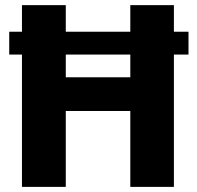

<svg xmlns="http://www.w3.org/2000/svg" viewBox="-20 -731 769 751"><path d="M660.2 -606.9H717.3V-517.6H660.2V0H489.7V-296.9H237.3V0H65.9V-517.6H16.1V-606.9H65.9V-710.9H237.3V-606.9H489.7V-710.9H660.2ZM237.3 -428.7H489.7V-517.6H237.3Z"/></svg>

Font: Sadagaat-English
Style: Regular
Weight: 900
Designer: Ahmed alsheikh
Foundry: Ahmed alsheikh Design
Version: Version 2.137;January 17, 2018;FontCreator 11.0.0.2408 64-bi